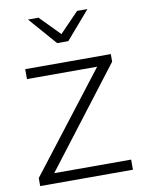

<svg xmlns="http://www.w3.org/2000/svg" viewBox="-87 -837 673 897"><g transform="rotate(-10 250.0 -388.0)"><path d="M470 -48V0H30V-38L389 -503H56V-550H462V-514L105 -48ZM109 -776H159L251 -682L342 -776H391L277 -644H224Z"/></g></svg>

Font: Krub Light
Style: Regular
Weight: 300
Designer: Ekaluck Peanpanawate
Foundry: Cadson Demak Co.,Ltd.
Version: Version 1.000; ttfautohint (v1.6)